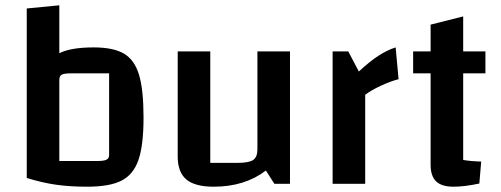

<svg xmlns="http://www.w3.org/2000/svg" viewBox="-20 -694 1893 725"><path d="M522 -250Q522 -146 503 -90.5Q484 -35 439 -12Q394 11 309 11Q244 11 191.5 3.5Q139 -4 81 -22V-662L204 -674V-493Q247 -515 334 -515Q408 -515 448 -491.5Q488 -468 505 -411.5Q522 -355 522 -250ZM392 -417H248Q222 -417 213 -412Q204 -407 204 -392V-86H347Q372 -86 382 -91Q392 -96 392 -108Z M1075 0H1016L984 -50Q904 11 787 11Q716 11 683.5 -16.5Q651 -44 651 -103V-500H774V-79H877Q920 -79 936 -90Q952 -101 952 -130V-500H1075Z M1335 -424Q1376 -462 1409 -483.5Q1442 -505 1474 -515L1485 -395Q1454 -387 1417.5 -370Q1381 -353 1359 -336V0H1236V-500H1295Z M1729 -417V-90Q1757 -85 1797 -84L1790 -1Q1734 11 1692 11Q1648 11 1627 -9Q1606 -29 1606 -72V-417H1540V-500H1606V-601L1729 -632V-500H1813V-417Z"/></svg>

Font: Changa Medium
Style: Regular
Weight: 500
Designer: Eduardo Rodriguez Tunni
Foundry: Eduardo Rodriguez Tunni
Version: Version 2.002; ttfautohint (v1.5) -l 8 -r 50 -G 150 -x 14 -H